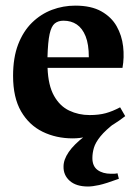

<svg xmlns="http://www.w3.org/2000/svg" viewBox="-20 -486 501 696"><path d="M210.3 117.6Q210.3 92.7 229.1 65.1Q248 37.5 286.7 8Q325.4 -21.5 385.4 -49.3L399.1 -42.3Q362.4 -14.3 344.2 8.2Q326 30.7 320.4 49.9Q314.9 69 314.9 87Q314.9 116.3 333.6 130.1Q352.4 143.9 382.7 143.9Q388.4 143.9 394.1 143.8Q399.9 143.6 405.9 142.1L410.9 162.1Q363.4 179.6 339.1 184.9Q314.9 190.1 299.1 190.1Q256.1 190.1 232.9 169.6Q209.6 149 210.3 117.6ZM243.4 15.6Q183.9 15.6 134.7 -8.3Q85.5 -32.3 56.4 -82.3Q27.4 -132.4 27.4 -211.1Q27.4 -277.2 45.8 -325.1Q64.3 -372.9 96.1 -404Q128 -435.1 168.4 -450.4Q208.9 -465.6 252.9 -465.6Q310.5 -465.6 347.3 -444.9Q384.1 -424.1 402.9 -390.8Q421.7 -357.5 426.3 -317.8Q430.9 -278.1 424 -239.9H152.4Q154.7 -176.4 175.8 -138.8Q196.9 -101.2 230.9 -85.1Q265 -68.9 304.7 -68.9Q338.2 -68.9 363.2 -75.7Q388.1 -82.5 415.4 -97L433.9 -65Q392.2 -32.6 343.6 -8.5Q295 15.6 243.4 15.6ZM152.1 -278.3H302Q302 -325.5 290.3 -354.6Q278.6 -383.6 258.3 -397.3Q238 -411 210.1 -411Q190.9 -411 178.4 -400.9Q166 -390.8 159.8 -362.4Q153.6 -334 152.1 -278.3Z"/></svg>

Font: Ancizar Serif Light
Style: Regular
Weight: 300
Designer: Cesar Puertas, Viviana Monsalve, Julian Moncada, Julian Prieto, Jose Castro, Felipe Aragon, Mariel Hernandez, Sara Alarc
Version: Version 8.100